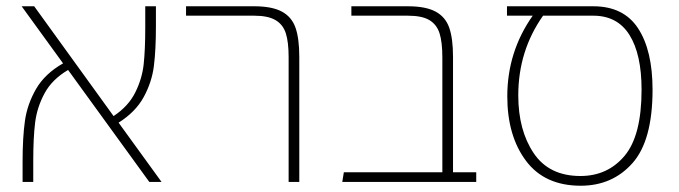

<svg xmlns="http://www.w3.org/2000/svg" viewBox="-20 -580 2165 612"><path d="M456 0 197 -357Q146 -327 122 -282.5Q98 -238 92 -189.5Q86 -141 86 -69V0H52V-65Q52 -142 59.5 -195Q67 -248 95 -296.5Q123 -345 181 -378L49 -560H89L342 -210Q389 -241 411 -285Q433 -329 438 -375.5Q443 -422 443 -492V-560H477V-497Q477 -421 470.5 -369.5Q464 -318 438 -270.5Q412 -223 358 -189L495 0Z M900 -398Q900 -446 891 -474Q882 -502 858 -516Q834 -530 790 -530H573V-560H790Q847 -560 878.5 -543Q910 -526 922 -491.5Q934 -457 934 -399V0H900Z M1498 -31V0H1071L1076 -31H1390V-397Q1390 -446 1381 -474Q1372 -502 1348.5 -516Q1325 -530 1280 -530H1100V-560H1280Q1337 -560 1368.5 -543Q1400 -526 1412 -491.5Q1424 -457 1424 -399V-31Z M2060 -294Q2060 -132 1996 -60Q1932 12 1831 12Q1716 12 1656.5 -67.5Q1597 -147 1597 -273Q1597 -415 1678 -530H1596V-560H1871Q1968 -560 2014 -489.5Q2060 -419 2060 -294ZM2025 -294Q2025 -407 1986.5 -468.5Q1948 -530 1871 -530H1711Q1632 -418 1632 -276Q1632 -165 1681 -92Q1730 -19 1830 -19Q1917 -19 1971 -83.5Q2025 -148 2025 -294Z"/></svg>

Font: FiraGO UltraLight
Style: Regular
Weight: 200
Designer: bBox Type
Foundry: bBox Type GmbH
Version: Version 1.001